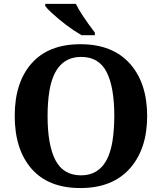

<svg xmlns="http://www.w3.org/2000/svg" viewBox="-20 -951 827 981"><path d="M223.1 -357.9Q223.1 -209 263.7 -131.8Q304.2 -55.2 394 -55.2Q526.4 -55.2 554.7 -230Q563.5 -286.1 564 -357.9Q564 -506.8 524.4 -583.5Q484.9 -660.2 395 -660.2Q261.2 -660.2 232.4 -485.8Q223.1 -429.7 223.1 -357.9ZM55.2 -358.9Q55.2 -529.8 141.6 -627.4Q228 -725.1 391.1 -725.1Q554.7 -725.1 643.6 -626Q731.9 -526.9 731.9 -357.9Q731.9 -189.5 643.1 -89.8Q554.2 9.8 390.6 9.8Q227.1 9.8 141.1 -88.9Q55.2 -187.5 55.2 -358.9ZM464.8 -771H397Q319.8 -815.4 241.7 -887.7Q220.2 -907.2 210.9 -920.9V-931.2H367.7Q391.1 -881.3 464.8 -784.2Z"/></svg>

Font: DroidSerif-Bold
Style: Bold
Weight: 700
Foundry: Ascender Corporation
Version: Version 1.00 build 112